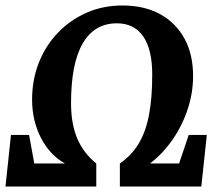

<svg xmlns="http://www.w3.org/2000/svg" viewBox="-32 -680 802 700"><path d="M-12 0 8 -188H74L93 -84H200H205Q150 -114 117.5 -177Q85 -240 85 -317Q85 -390 110 -452.5Q135 -515 180 -561.5Q225 -608 284.5 -634Q344 -660 414 -660Q494 -660 551.5 -628.5Q609 -597 640.5 -539.5Q672 -482 672 -402Q672 -342 652.5 -282.5Q633 -223 597.5 -171.5Q562 -120 515 -84H522H621L656 -188H722L702 0H405V-84Q447 -113 473 -155.5Q499 -198 511 -260Q523 -322 523 -408Q523 -500 490 -547.5Q457 -595 394 -595Q312 -595 269.5 -521.5Q227 -448 227 -304Q227 -229 249.5 -175.5Q272 -122 319 -84V0Z"/></svg>

Font: Faustina VF Beta
Style: Italic
Weight: 400
Italic angle: -8°
Designer: Alfonso Garcia
Foundry: Omnibus-Type
Version: Version 1.006